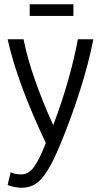

<svg xmlns="http://www.w3.org/2000/svg" viewBox="-20 -878 468 905"><path d="M83 7Q50 7 16 -6L30 -66Q43 -60 55.5 -58Q68 -56 81 -56Q116 -56 142 -93.5Q168 -131 196 -204Q133 -336 86 -462Q39 -588 16 -693H91Q108 -606 145 -500.5Q182 -395 231 -288Q274 -403 302.5 -504Q331 -605 347 -693H420Q399 -584 358.5 -456Q318 -328 267 -204Q234 -124 206 -77.5Q178 -31 149 -12Q120 7 83 7ZM120 -803V-858H326V-803Z"/></svg>

Font: Ubuntu Sans Condensed
Style: Regular
Weight: 400
Width: 3
Designer: Dalton Maag Ltd
Foundry: Dalton Maag Ltd
Version: Version 1.006; ttfautohint (v1.8.4.7-5d5b)